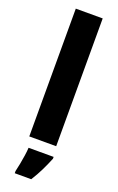

<svg xmlns="http://www.w3.org/2000/svg" viewBox="-185 -806 661 1073"><g transform="rotate(20 146.0 -269.5)"><path d="M226 0H66V-760H226ZM233 72Q218 109 200 146Q182 183 158 221H60V208Q65 188 70 161.5Q75 135 79 108.5Q83 82 84 61H233Z"/></g></svg>

Font: Noto Sans Telugu SemiCondensed ExtraBold
Style: Regular
Weight: 800
Width: 4
Designer: Jelle Bosma - Monotype Design Team
Foundry: Monotype Imaging Inc.
Version: Version 2.005; ttfautohint (v1.8.4.7-5d5b)